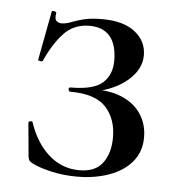

<svg xmlns="http://www.w3.org/2000/svg" viewBox="-39 -446 456 496"><g transform="rotate(5 188.5 -198.5)"><path d="M183 -5Q224 -5 243 -30.5Q262 -56 262 -97Q262 -145 234.5 -175Q207 -205 142 -205Q138 -205 137 -210.5Q136 -216 142 -216Q201 -216 224.5 -237Q248 -258 248 -295Q248 -336 230 -357.5Q212 -379 177 -379Q136 -379 110 -351Q84 -323 64 -278Q63 -276 57 -277Q51 -278 52 -280L76 -407Q77 -410 83 -408.5Q89 -407 88 -405Q85 -389 90.5 -384Q96 -379 103 -379Q115 -379 127.5 -384Q140 -389 159 -394Q178 -399 208 -399Q263 -399 293 -375.5Q323 -352 323 -315Q323 -277 286 -247Q249 -217 187 -208L189 -216Q239 -219 273 -205Q307 -191 324.5 -164.5Q342 -138 342 -104Q342 -67 320.5 -41Q299 -15 261.5 -1.5Q224 12 178 12Q143 12 112 5Q81 -2 61 -12Q54 -16 52 -19Q50 -22 49 -29L41 -116Q41 -119 46 -120Q51 -121 52 -117Q69 -66 103 -35.5Q137 -5 183 -5Z"/></g></svg>

Font: Cormorant Medium
Style: Regular
Weight: 500
Designer: Christian Thalmann (Catharsis Fonts)
Foundry: Catharsis Fonts
Version: Version 4.000